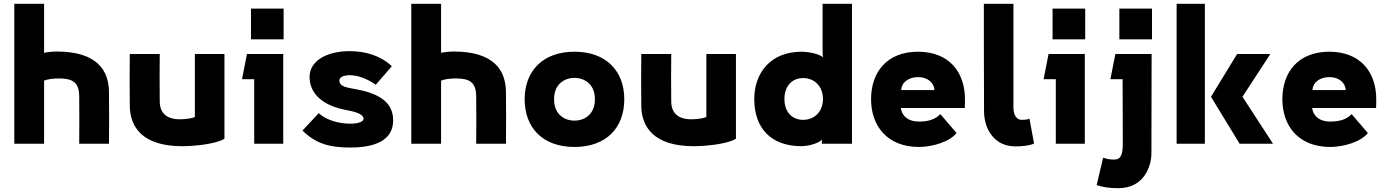

<svg xmlns="http://www.w3.org/2000/svg" viewBox="-20 -753 7275 1006"><path d="M211 0V-330C226 -338 259 -342 290 -342C362 -342 394 -320 395 -250C396 -165 396 -85 395 0H551C552 -95 552 -176 551 -271C550 -384 489 -483 277 -483C256 -483 225 -480 211 -476V-733H55V0Z M1001 -470V-140C987 -133 953 -128 922 -128C854 -128 818 -160 817 -220C816 -305 816 -385 817 -470H660C659 -375 659 -294 660 -199C661 -91 722 13 935 13C988 13 1107 4 1156 -26V-470Z M1295 -708V-547H1466V-708ZM1248 -338H1312V0H1464V-470H1274Z M1815 20C1940 20 2040 -15 2040 -122C2040 -212 1975 -261 1848 -285L1811 -292C1770 -300 1758 -312 1758 -332C1758 -346 1776 -359 1813 -359C1857 -359 1908 -338 1949 -309L2033 -406C1975 -461 1896 -485 1812 -485C1690 -485 1602 -433 1602 -350C1602 -278 1650 -207 1782 -179L1820 -171C1858 -163 1885 -149 1885 -131C1885 -115 1856 -105 1816 -105C1759 -105 1693 -121 1650 -160L1565 -69C1634 0 1708 20 1815 20Z M2291 0V-330C2306 -338 2339 -342 2370 -342C2442 -342 2474 -320 2475 -250C2476 -165 2476 -85 2475 0H2631C2632 -95 2632 -176 2631 -271C2630 -384 2569 -483 2357 -483C2336 -483 2305 -480 2291 -476V-733H2135V0Z M2990 -345C3038 -345 3097 -316 3097 -233C3097 -154 3043 -121 2990 -121C2937 -121 2883 -154 2883 -233C2883 -316 2942 -345 2990 -345ZM2729 -233C2729 -84 2823 17 2990 17C3157 17 3251 -84 3251 -233C3251 -380 3157 -482 2990 -482C2823 -482 2729 -380 2729 -233Z M3681 -470V-140C3667 -133 3633 -128 3602 -128C3534 -128 3498 -160 3497 -220C3496 -305 3496 -385 3497 -470H3340C3339 -375 3339 -294 3340 -199C3341 -91 3402 13 3615 13C3668 13 3787 4 3836 -26V-470Z M4188 -344C4248 -344 4292 -300 4292 -234C4292 -169 4248 -125 4188 -125C4131 -125 4090 -166 4090 -234C4090 -303 4131 -344 4188 -344ZM3932 -234C3932 -83 4018 13 4180 13C4202 13 4260 4 4287 -21L4286 -6V0H4444V-733H4290V-478L4292 -453C4271 -472 4213 -482 4180 -482C4015 -482 3932 -368 3932 -234Z M4992 -56 4907 -155C4880 -127 4843 -116 4795 -116C4739 -116 4706 -144 4700 -187H5035C5036 -204 5036 -214 5036 -233C5036 -375 4953 -482 4790 -482C4627 -482 4544 -375 4544 -233C4544 -94 4628 17 4795 17C4867 17 4957 -11 4992 -56ZM4702 -281C4703 -321 4741 -349 4790 -349C4839 -349 4874 -321 4876 -281Z M5300 14C5336 14 5376 10 5398 -1L5374 -131C5361 -126 5348 -125 5334 -125C5307 -125 5291 -147 5290 -189V-733H5135C5135 -610 5135 -331 5136 -168C5137 -76 5190 14 5300 14Z M5495 -708V-547H5666V-708ZM5448 -338H5512V0H5664V-470H5474Z M5845 -708V-547H6016V-708ZM5726 217C5760 228 5793 233 5840 233C5976 233 6013 115 6013 51L6014 -470H5824L5798 -338H5862L5863 0C5863 55 5853 83 5819 83C5797 83 5782 81 5760 73Z M6145 -733V0H6293V-733ZM6325 -246 6475 0H6650L6490 -246L6636 -470H6462Z M7147 -56 7062 -155C7035 -127 6998 -116 6950 -116C6894 -116 6861 -144 6855 -187H7190C7191 -204 7191 -214 7191 -233C7191 -375 7108 -482 6945 -482C6782 -482 6699 -375 6699 -233C6699 -94 6783 17 6950 17C7022 17 7112 -11 7147 -56ZM6857 -281C6858 -321 6896 -349 6945 -349C6994 -349 7029 -321 7031 -281Z"/></svg>

Font: Kreadon Extra Bold
Style: Regular
Weight: 800
Designer: kohakuno
Foundry: StudioGnu
Version: Version 1.000;Glyphs 3.1.2 (3151)